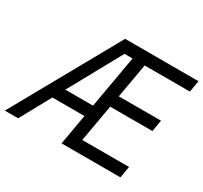

<svg xmlns="http://www.w3.org/2000/svg" viewBox="-186 -899 1163 1099"><g transform="rotate(30 396.0 -350.0)"><path d="M-42 0H46L156 -201H368L333 0H722L735 -76H426L469 -321H748L761 -397H482L522 -624H821L834 -700H349ZM198 -277 389 -624H442L381 -277Z"/></g></svg>

Font: Fixel Display
Style: Italic
Weight: 400
Italic angle: -10°
Designer: AlfaBravo + MacPaw
Foundry: Kyrylo Tkachov, Marchela Mozhyna, Serhii Makarenko, Maria Weinstein, Zakhar Kryvoshyya
Version: Version 1.210;Glyphs 3.2 (3217)